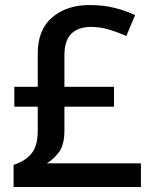

<svg xmlns="http://www.w3.org/2000/svg" viewBox="-20 -836 612 763"><path d="M336 -816Q391 -816 436 -804.5Q481 -793 517 -776L482 -693Q451 -707 415 -718Q379 -729 341 -729Q292 -729 264 -702.5Q236 -676 236 -616V-491H433V-412H236V-318Q236 -260 214 -231Q192 -202 166 -187H540V-93H34V-181Q77 -194 103.5 -224Q130 -254 130 -317V-412H37V-491H130V-623Q130 -718 187.5 -767Q245 -816 336 -816Z"/></svg>

Font: Noto Sans Telugu UI Medium
Style: Regular
Weight: 500
Designer: Jelle Bosma - Monotype Design Team
Foundry: Monotype Imaging Inc.
Version: Version 2.005; ttfautohint (v1.8.4.7-5d5b)